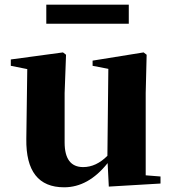

<svg xmlns="http://www.w3.org/2000/svg" viewBox="-20 -780 731 817"><path d="M528 -679H177V-760H528ZM663 -29V1L443 14L438 -86Q356 17 253 17Q89 17 92 -189L96 -486L26 -500V-527L248 -557L261 -547L255 -384V-174Q255 -69 334 -69Q389 -69 437 -117L441 -487L374 -500V-522L591 -557L604 -547L600 -384V-34Z"/></svg>

Font: Source Han Serif CN Heavy
Style: Regular
Weight: 900
Designer: Ryoko NISHIZUKA  (kana & ideographs); Frank Grießhammer (Latin, Greek & Cyrillic); Wenlong ZHANG  (bopomofo); Sandoll Co
Foundry: Adobe Systems Incorporated
Version: Version 1.000;PS 1;hotconv 16.6.53;makeotf.lib2.5.65590